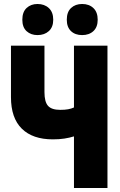

<svg xmlns="http://www.w3.org/2000/svg" viewBox="-20 -943 603 963"><path d="M351 0V-259Q329 -252 303 -248Q277 -244 245 -244Q144 -244 89.5 -297.5Q35 -351 35 -456V-714H203V-481Q203 -432 221 -412Q239 -392 282 -392Q306 -392 322 -395Q338 -398 351 -404V-714H519V0ZM392 -767Q357 -767 336 -787Q315 -807 315 -844Q315 -883 336.5 -903Q358 -923 392 -923Q427 -923 448.5 -902.5Q470 -882 470 -844Q470 -807 448.5 -787Q427 -767 392 -767ZM168 -767Q135 -767 113.5 -786.5Q92 -806 92 -844Q92 -883 113.5 -903Q135 -923 168 -923Q203 -923 225 -902.5Q247 -882 247 -844Q247 -807 225 -787Q203 -767 168 -767Z"/></svg>

Font: Noto Sans Mono SemiCondensed Black
Style: Regular
Weight: 900
Width: 4
Designer: Monotype Design Team
Foundry: Monotype Imaging Inc.
Version: Version 2.014; ttfautohint (v1.8.4.7-5d5b)